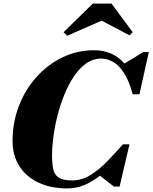

<svg xmlns="http://www.w3.org/2000/svg" viewBox="-20 -1040 850 1070"><path d="M546.5 -925 354 -840.5 334.5 -860.5 497 -1020H601.5L719.5 -860.5L702 -843ZM355 10Q263.5 10 194.8 -22.2Q126 -54.5 88 -114Q50 -173.5 50 -255Q50 -357.5 85 -448.8Q120 -540 182.5 -610Q245 -680 327.5 -720Q410 -760 505 -760Q558.5 -760 601 -740.5Q643.5 -721 673.5 -686L778.5 -750H809.5L757 -514.5H719.5Q699 -591 670.5 -634.2Q642 -677.5 609.5 -695.5Q577 -713.5 545 -713.5Q499 -713.5 460.8 -686.8Q422.5 -660 392 -614.5Q361.5 -569 338.5 -512.2Q315.5 -455.5 300.2 -395Q285 -334.5 277.5 -277.5Q270 -220.5 270 -175Q270 -129 276.5 -97.8Q283 -66.5 307 -50.5Q331 -34.5 383 -34.5Q435 -34.5 482.5 -63.5Q530 -92.5 575 -138.5Q620 -184.5 665 -235.5H701.5L646.5 0H615L537 -61Q497 -29 451.8 -9.5Q406.5 10 355 10Z"/></svg>

Font: Bodoni* 06pt Fatface
Style: Italic
Weight: 900
Italic angle: -13°
Version: Version 2.3